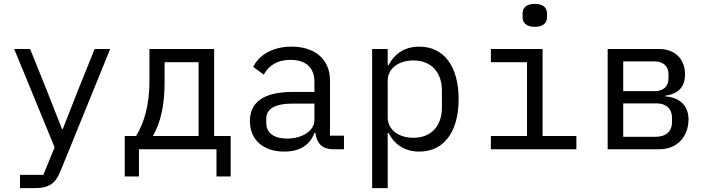

<svg xmlns="http://www.w3.org/2000/svg" viewBox="-20 -768 3640 988"><path d="M380 -300 303 -104H299L222 -300L135 -516H53L261 -10L203 132H83V200H159C237 200 267 172 291 113L547 -516H467Z M622 140H695V0H1094V140H1167V-68H1082V-516H749V-352C749 -227 722 -136 680 -68H622ZM767 -68C807 -140 827 -224 827 -348V-448H1002V-68Z M1750 0V-70H1678V-354C1678 -463 1601 -528 1480 -528C1375 -528 1309 -478 1283 -424L1337 -384C1364 -431 1406 -460 1475 -460C1553 -460 1598 -421 1598 -346V-295H1488C1333 -295 1266 -240 1266 -145C1266 -48 1335 12 1443 12C1527 12 1576 -25 1598 -84H1603C1609 -36 1633 0 1695 0ZM1457 -55C1391 -55 1350 -83 1350 -136V-157C1350 -207 1393 -235 1488 -235H1598V-150C1598 -97 1539 -55 1457 -55Z M1895 200H1975V-84H1979C2012 -21 2066 12 2138 12C2264 12 2340 -89 2340 -258C2340 -427 2264 -528 2138 -528C2066 -528 2012 -495 1979 -432H1975V-516H1895ZM2107 -59C2036 -59 1975 -96 1975 -165V-351C1975 -420 2036 -457 2107 -457C2200 -457 2254 -395 2254 -302V-214C2254 -121 2200 -59 2107 -59Z M2732 -630C2778 -630 2795 -652 2795 -681V-697C2795 -726 2778 -748 2732 -748C2686 -748 2669 -726 2669 -697V-681C2669 -652 2686 -630 2732 -630ZM2506 0H2946V-68H2772V-516H2506V-448H2692V-68H2506Z M3107 0H3373C3470 0 3523 -71 3523 -154C3523 -218 3484 -266 3404 -272V-276C3470 -284 3505 -321 3505 -385C3505 -464 3454 -516 3370 -516H3107ZM3187 -64V-236H3359C3407 -236 3438 -209 3438 -162V-139C3438 -92 3407 -64 3353 -64ZM3187 -299V-452H3349C3393 -452 3420 -427 3420 -386V-364C3420 -323 3393 -299 3349 -299Z"/></svg>

Font: IBM Plex Mono
Style: Regular
Weight: 400
Monospace: yes
Designer: Mike Abbink, Paul van der Laan, Pieter van Rosmalen
Foundry: Bold Monday
Version: Version 2.004